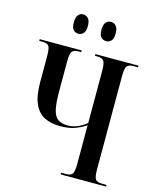

<svg xmlns="http://www.w3.org/2000/svg" viewBox="-132 -1005 890 1095"><g transform="rotate(15 312.5 -457.5)"><path d="M387 -801Q369 -801 356.5 -813.5Q344 -826 344 -857Q344 -889 356.5 -902Q369 -915 387 -915Q403 -915 415.5 -902Q428 -889 428 -857Q428 -826 415.5 -813.5Q403 -801 387 -801ZM221 -801Q205 -801 193 -813.5Q181 -826 181 -857Q181 -889 193 -902Q205 -915 221 -915Q239 -915 251.5 -902Q264 -889 264 -857Q264 -826 251.5 -813.5Q239 -801 221 -801ZM333 0V-10H360Q389 -10 399 -23Q409 -36 409 -84V-311Q391 -297 353 -281Q315 -265 258 -265Q204 -265 165 -284.5Q126 -304 105 -351Q84 -398 84 -479V-629Q84 -677 75 -690.5Q66 -704 37 -704H18V-714H266V-704H250Q222 -704 212 -690.5Q202 -677 202 -630V-445Q202 -357 221.5 -318.5Q241 -280 299 -280Q332 -280 361.5 -294Q391 -308 409 -324V-630Q409 -677 399 -690.5Q389 -704 360 -704H347V-714H601V-704H574Q546 -704 536 -690.5Q526 -677 526 -630V-85Q526 -36 536 -23Q546 -10 574 -10H601V0Z"/></g></svg>

Font: Noto Serif Display ExtraCondensed SemiBold
Style: Regular
Weight: 600
Width: 2
Designer: Monotype Design Team
Foundry: Monotype Imaging Inc.
Version: Version 2.009